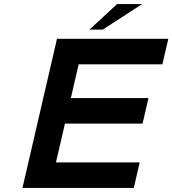

<svg xmlns="http://www.w3.org/2000/svg" viewBox="-20 -920 844 940"><path d="M90 0 259 -730H804L775 -605H365L327 -440H707L678 -315H298L254 -125H664L635 0ZM553 -900H676L483 -775H418Z"/></svg>

Font: Miedinger
Style: Bold-Italic
Weight: 700
Italic angle: -13°
Version: Version 001.000